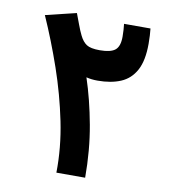

<svg xmlns="http://www.w3.org/2000/svg" viewBox="-80 -773 746 841"><g transform="rotate(10 293.0 -352.0)"><path d="M227.1 0Q229 -110.8 205.6 -225.6Q182.1 -340.3 143.1 -453.4Q104 -566.4 57.6 -670.9L194.3 -704.1Q206.1 -673.3 211.9 -657.2Q217.8 -641.1 221.9 -631.6Q226.1 -622.1 231.4 -610.8Q244.1 -584.5 262 -572.8Q279.8 -561 320.8 -561Q369.6 -561 389.4 -577.4Q409.2 -593.8 409.2 -636.7Q409.2 -656.2 408.2 -667.2Q407.2 -678.2 405.8 -693.4H523.4Q524.9 -679.7 525.9 -662.8Q526.9 -646 526.9 -626Q526.9 -550.8 503.4 -507.6Q480 -464.4 437 -446.3Q394 -428.2 334.5 -428.2Q306.6 -428.2 284.2 -434.1Q314.9 -341.8 335 -231.9Q355 -122.1 355 0Z"/></g></svg>

Font: Cascadia Code NF
Style: Bold
Weight: 700
Monospace: yes
Designer: Aaron Bell
Foundry: Saja Typeworks
Version: Version 2404.023; ttfautohint (v1.8.4)